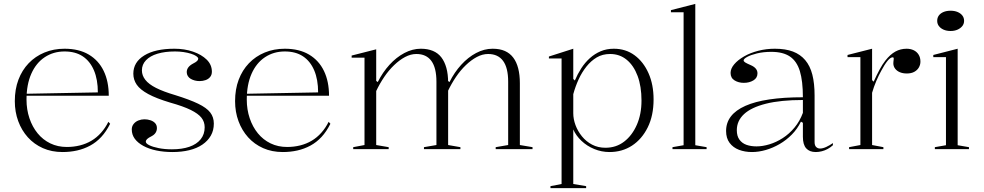

<svg xmlns="http://www.w3.org/2000/svg" viewBox="-20 -765 5049 985"><path d="M311 -515Q385 -515 435.5 -485Q486 -455 512 -401Q538 -347 538 -274H116V-284L482 -291Q482 -357 462 -404Q442 -451 404.5 -476Q367 -501 311 -501Q254 -501 209.5 -471.5Q165 -442 140.5 -386.5Q116 -331 116 -254Q116 -203 131 -158.5Q146 -114 173 -81Q200 -48 238 -29.5Q276 -11 323 -11Q358 -11 390 -19Q422 -27 449 -43Q476 -59 498 -83.5Q520 -108 536 -140L545 -130Q525 -90 499.5 -62.5Q474 -35 442.5 -18Q411 -1 375.5 7Q340 15 301 15Q245 15 200 -5Q155 -25 123 -60.5Q91 -96 73.5 -143.5Q56 -191 56 -246Q56 -307 74.5 -356Q93 -405 127 -440.5Q161 -476 208 -495.5Q255 -515 311 -515Z M865 15Q820 15 782 7Q744 -1 715.5 -16.5Q687 -32 671.5 -53Q656 -74 656 -101Q656 -117 665.5 -129Q675 -141 690 -147Q705 -153 721 -153Q737 -153 752 -148Q767 -143 776 -133Q785 -123 785 -108Q785 -95 778.5 -84.5Q772 -74 759 -67Q741 -58 734.5 -51.5Q728 -45 728 -38Q728 -29 746 -20Q764 -11 794.5 -5Q825 1 862 1Q914 1 951.5 -12Q989 -25 1009.5 -50.5Q1030 -76 1030 -112Q1030 -140 1013.5 -161Q997 -182 958.5 -201Q920 -220 852 -239Q782 -260 740.5 -282.5Q699 -305 681.5 -330.5Q664 -356 664 -387Q664 -446 720 -480.5Q776 -515 875 -515Q927 -515 970.5 -500Q1014 -485 1040.5 -459Q1067 -433 1067 -397Q1067 -381 1058 -370Q1049 -359 1034.5 -354Q1020 -349 1004 -349Q991 -349 979.5 -352Q968 -355 958.5 -360.5Q949 -366 943.5 -375Q938 -384 938 -395Q938 -421 969 -438Q985 -446 991 -452Q997 -458 997 -464Q997 -470 987 -477Q977 -484 959.5 -489.5Q942 -495 921 -498Q900 -501 878 -501Q826 -501 788 -489.5Q750 -478 729 -456Q708 -434 708 -404Q708 -378 725.5 -355.5Q743 -333 780.5 -314Q818 -295 879 -277Q953 -254 996.5 -233Q1040 -212 1058.5 -188Q1077 -164 1077 -131Q1077 -96 1061.5 -69Q1046 -42 1018 -23Q990 -4 951 5.5Q912 15 865 15Z M1441 -515Q1515 -515 1565.5 -485Q1616 -455 1642 -401Q1668 -347 1668 -274H1246V-284L1612 -291Q1612 -357 1592 -404Q1572 -451 1534.5 -476Q1497 -501 1441 -501Q1384 -501 1339.5 -471.5Q1295 -442 1270.5 -386.5Q1246 -331 1246 -254Q1246 -203 1261 -158.5Q1276 -114 1303 -81Q1330 -48 1368 -29.5Q1406 -11 1453 -11Q1488 -11 1520 -19Q1552 -27 1579 -43Q1606 -59 1628 -83.5Q1650 -108 1666 -140L1675 -130Q1655 -90 1629.5 -62.5Q1604 -35 1572.5 -18Q1541 -1 1505.5 7Q1470 15 1431 15Q1375 15 1330 -5Q1285 -25 1253 -60.5Q1221 -96 1203.5 -143.5Q1186 -191 1186 -246Q1186 -307 1204.5 -356Q1223 -405 1257 -440.5Q1291 -476 1338 -495.5Q1385 -515 1441 -515Z M1792 0V-10L1850 -21V-469H1784V-480L1910 -512V-350L1918 -344Q1943 -394 1978 -432.5Q2013 -471 2054.5 -493Q2096 -515 2139 -515Q2174 -515 2200.5 -504Q2227 -493 2244 -471Q2261 -449 2270 -416.5Q2279 -384 2279 -341V-21L2342 -10V0H2155V-10L2219 -21V-346Q2219 -417 2193 -452.5Q2167 -488 2116 -488Q2087 -488 2058 -472.5Q2029 -457 2001.5 -430.5Q1974 -404 1951 -370Q1928 -336 1910 -298V-21L1974 -10V0ZM2523 0V-10L2587 -21V-346Q2587 -417 2561 -452.5Q2535 -488 2484 -488Q2455 -488 2426 -472.5Q2397 -457 2369.5 -430.5Q2342 -404 2319 -370Q2296 -336 2278 -298V-350L2286 -344Q2311 -394 2346 -432.5Q2381 -471 2422.5 -493Q2464 -515 2507 -515Q2544 -515 2570 -503.5Q2596 -492 2613 -469.5Q2630 -447 2638.5 -414Q2647 -381 2647 -338V-21L2712 -10V0Z M2804 200V190L2861 179V-465H2796V-475L2921 -515V-360L2929 -352Q2943 -385 2962 -414.5Q2981 -444 3006 -466.5Q3031 -489 3061.5 -502Q3092 -515 3129 -515Q3190 -515 3235.5 -481.5Q3281 -448 3307 -389.5Q3333 -331 3333 -255Q3333 -172 3303 -111.5Q3273 -51 3222.5 -18Q3172 15 3107 15Q3066 15 3028.5 -0.5Q2991 -16 2963 -42.5Q2935 -69 2921 -101V179L2987 190V200ZM3086 -7Q3141 -7 3182 -38.5Q3223 -70 3247 -124.5Q3271 -179 3271 -249Q3271 -322 3251 -375.5Q3231 -429 3195 -458.5Q3159 -488 3110 -488Q3071 -488 3041.5 -470.5Q3012 -453 2988.5 -423.5Q2965 -394 2948.5 -358Q2932 -322 2921 -282V-184Q2921 -154 2932.5 -123Q2944 -92 2965.5 -65.5Q2987 -39 3017.5 -23Q3048 -7 3086 -7Z M3547 -20 3605 -10V0H3430V-10L3487 -20V-702H3422V-713L3547 -745Z M3955 -515Q4010 -515 4048 -500.5Q4086 -486 4111 -456.5Q4136 -427 4147.5 -382Q4159 -337 4159 -275V-36Q4159 -19 4167 -11Q4175 -3 4187 -3Q4201 -3 4218.5 -11Q4236 -19 4253 -31V-20Q4241 -9 4226.5 -1Q4212 7 4196 11Q4180 15 4165 15Q4133 15 4116 -4Q4099 -23 4099 -63Q4099 -90 4099 -102.5Q4099 -115 4099 -121.5Q4099 -128 4099 -135L4089 -141Q4071 -104 4042.5 -75Q4014 -46 3979.5 -26Q3945 -6 3908.5 4.5Q3872 15 3838 15Q3801 15 3771 3.5Q3741 -8 3723 -32Q3705 -56 3705 -93Q3705 -178 3804 -222Q3903 -266 4099 -266Q4099 -349 4083.5 -400Q4068 -451 4032.5 -475Q3997 -499 3937 -499Q3896 -499 3863.5 -491Q3831 -483 3813 -473Q3795 -463 3795 -455Q3795 -450 3802.5 -445Q3810 -440 3831 -431Q3866 -416 3866 -389Q3866 -365 3845 -352.5Q3824 -340 3796 -340Q3769 -340 3748.5 -352.5Q3728 -365 3728 -391Q3728 -413 3746.5 -435Q3765 -457 3797 -475.5Q3829 -494 3870 -504.5Q3911 -515 3955 -515ZM4099 -252Q3985 -252 3909.5 -233Q3834 -214 3797 -179.5Q3760 -145 3760 -97Q3760 -67 3773.5 -48.5Q3787 -30 3809.5 -22Q3832 -14 3861 -14Q3892 -14 3927 -24.5Q3962 -35 3995.5 -56.5Q4029 -78 4056 -110.5Q4083 -143 4099 -186Z M4336 0V-10L4394 -21V-472H4328V-483L4454 -515V-354L4462 -346Q4478 -381 4492.5 -408Q4507 -435 4522 -454Q4547 -486 4573.5 -500.5Q4600 -515 4631 -515Q4651 -515 4667 -507.5Q4683 -500 4692.5 -485Q4702 -470 4702 -449Q4702 -433 4694 -419Q4686 -405 4670.5 -396.5Q4655 -388 4632 -388Q4612 -388 4596.5 -394.5Q4581 -401 4572 -413Q4563 -425 4563 -440Q4563 -445 4563.5 -449Q4564 -453 4564.5 -457.5Q4565 -462 4565 -464Q4565 -471 4560 -471Q4548 -471 4533 -452.5Q4518 -434 4501 -402Q4488 -379 4475.5 -349.5Q4463 -320 4454 -289V-21L4512 -10V0Z M4857 -606Q4836 -606 4820.5 -613Q4805 -620 4796.5 -631.5Q4788 -643 4788 -658Q4788 -674 4796.5 -685.5Q4805 -697 4820.5 -703.5Q4836 -710 4857 -710Q4877 -710 4892.5 -703.5Q4908 -697 4917 -685.5Q4926 -674 4926 -658Q4926 -643 4917 -631.5Q4908 -620 4892.5 -613Q4877 -606 4857 -606ZM4776 0V-10L4833 -20V-472H4768V-483L4893 -515V-20L4951 -10V0Z"/></svg>

Font: Kalnia Thin Light
Style: Regular
Weight: 300
Version: Version 1.105